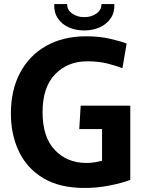

<svg xmlns="http://www.w3.org/2000/svg" viewBox="-20 -920 717 952"><path d="M400 12Q275 12 194 -37Q113 -86 73.5 -169.5Q34 -253 34 -357Q34 -473 79.5 -559Q125 -645 209 -692.5Q293 -740 408 -740Q472 -740 524.5 -728Q577 -716 608 -704L587 -582Q553 -595 510.5 -605.5Q468 -616 413 -616Q315 -616 253 -551.5Q191 -487 191 -364Q191 -240 252 -176Q313 -112 409 -112Q430 -112 450.5 -115.5Q471 -119 486 -123V-280H373L380 -396H626V-28Q587 -13 525 -0.5Q463 12 400 12ZM398 -769Q355 -769 320.5 -784.5Q286 -800 266.5 -829.5Q247 -859 249 -900H313Q312 -872 337 -853.5Q362 -835 398 -835Q434 -835 459 -853.5Q484 -872 483 -900H547Q549 -859 529 -829.5Q509 -800 474.5 -784.5Q440 -769 398 -769Z"/></svg>

Font: Murecho SemiBold
Style: Regular
Weight: 600
Designer: Neil Summerour
Foundry: Positype
Version: Version 1.010; ttfautohint (v1.8.3)